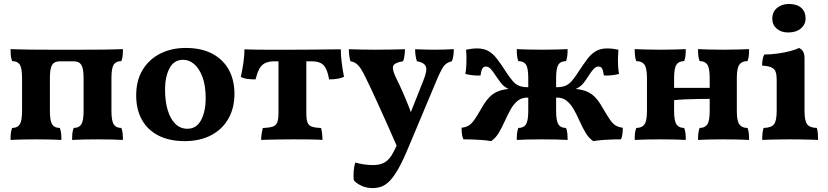

<svg xmlns="http://www.w3.org/2000/svg" viewBox="-20 -712 4233 981"><path d="M33.9 3Q33.9 -16.7 35.4 -31.2Q37 -45.6 42 -58.3Q69.4 -58.3 81.1 -76.6Q92.7 -94.8 92.7 -145.3V-312.7Q92.7 -363.7 81.1 -381.7Q69.4 -399.7 42 -399.7Q37 -412.9 35.4 -427.3Q33.9 -441.7 33.9 -461Q48.9 -460.5 72.8 -459.8Q96.6 -459 136.6 -458.5Q176.6 -458 237.7 -458H399.1Q463.9 -458 504.4 -458.5Q544.9 -459 569.3 -459.8Q593.6 -460.5 608.1 -461Q608.1 -441.7 606.6 -427.3Q605.1 -412.9 600 -399.7Q572.6 -399.7 561 -381.7Q549.4 -363.7 549.4 -312.7V-145.3Q549.4 -94.8 561 -76.6Q572.6 -58.3 600 -58.3Q605.1 -45.6 606.6 -31.2Q608.1 -16.7 608.1 3Q586.1 1.5 550.8 0.8Q515.5 0 478.3 0Q441 0 405.9 0.8Q370.9 1.5 348.4 3Q348.4 -16.7 349.9 -31.2Q351.4 -45.6 356.5 -58.3Q383.9 -58.3 395.5 -76.6Q407.1 -94.8 407.1 -145.3V-312.7Q407.1 -362.7 395.5 -380.7Q383.9 -398.8 356.5 -398.8H285.6Q258.2 -398.8 246.5 -380.7Q234.9 -362.7 234.9 -312.7V-145.3Q234.9 -94.8 246.5 -76.6Q258.2 -58.3 285.6 -58.3Q290.6 -45.6 292.2 -31.2Q293.7 -16.7 293.7 3Q271.7 1.5 236.4 0.8Q201.1 0 163.8 0Q126.5 0 91.5 0.8Q56.4 1.5 33.9 3Z M923.7 9Q844.7 9 789 -19.7Q733.3 -48.4 704.6 -100.9Q675.8 -153.3 675.8 -224.3Q675.8 -301.2 709 -355.4Q742.1 -409.7 799.4 -438.4Q856.7 -467 928.4 -467Q1010.4 -467 1065.8 -437Q1121.3 -407 1149.6 -354.5Q1177.9 -302.1 1177.9 -233.2Q1177.9 -160 1146.8 -105.4Q1115.7 -50.9 1058.7 -21Q1001.6 9 923.7 9ZM937.5 -54.1Q983.9 -54.1 1007.4 -98.4Q1030.9 -142.7 1030.9 -210.2Q1030.9 -273.8 1014.8 -317.7Q998.6 -361.6 972.6 -384.1Q946.5 -406.5 915.8 -406.5Q868.8 -406.5 846 -362.9Q823.3 -319.3 823.3 -254.2Q823.3 -195.5 836.6 -150.1Q850 -104.7 875.8 -79.4Q901.6 -54.1 937.5 -54.1Z M1314.2 3Q1314.2 -10.1 1316.7 -27.6Q1319.3 -45.1 1322.8 -57.8Q1354.5 -59.3 1371.9 -64.5Q1389.3 -69.8 1396.1 -85.6Q1402.9 -101.5 1402.9 -134.8V-418.7H1545.1V-134.8Q1545.1 -103 1550.9 -86.9Q1556.7 -70.8 1573 -65Q1589.3 -59.3 1620.5 -57.8Q1624.1 -45.6 1625.8 -28.4Q1627.6 -11.1 1627.6 3Q1604.7 1 1566.3 0.5Q1528 0 1482.2 0Q1451.8 0 1419.4 0.5Q1386.9 1 1359.1 1.5Q1331.2 2 1314.2 3ZM1285.5 -306.3Q1263.7 -306.3 1245.4 -308.6Q1227 -310.8 1210.4 -318.9Q1218.4 -354.3 1223.8 -392.8Q1229.1 -431.3 1229.1 -460Q1253.3 -459 1278 -458.5Q1302.8 -458 1331.3 -458Q1359.8 -458 1395.4 -458Q1431.1 -458 1477 -458Q1532.3 -458 1575.4 -458.5Q1618.4 -459 1654.2 -459.5Q1689.9 -460 1721.2 -460Q1721.2 -431.9 1725.6 -394.8Q1729.9 -357.8 1737.6 -319.4Q1722.4 -312.4 1703.1 -309.4Q1683.8 -306.3 1661.5 -306.3Q1652.8 -357.9 1633.8 -378.4Q1614.8 -398.8 1572.9 -398.8H1384.6Q1353.9 -398.8 1334.8 -389.6Q1315.8 -380.4 1304.9 -360.1Q1294.1 -339.9 1285.5 -306.3Z M2142.1 -298Q2164.9 -353.1 2155.3 -373.2Q2145.8 -393.3 2110.1 -399.2Q2105.6 -411.8 2103.3 -428.1Q2101 -444.3 2101 -460.5Q2124 -459.5 2149.9 -458.8Q2175.7 -458 2201.1 -458Q2227.5 -458 2252 -458.8Q2276.5 -459.5 2298.5 -461Q2298.5 -446.9 2296.7 -430.1Q2294.8 -413.4 2288.8 -399.2Q2272.4 -395.2 2260.7 -386.8Q2248.9 -378.4 2239 -361Q2229 -343.7 2215.6 -313L2068.6 37Q2040.6 105 2017.1 147Q1993.5 189 1972.5 211Q1951.4 233 1929.8 241Q1908.2 249 1883.7 249Q1852.1 249 1826.8 237.1Q1801.4 225.2 1788.3 209.8Q1784.8 192.2 1786.9 165Q1788.9 137.8 1795.6 118.5Q1812.6 123.6 1836.4 127.5Q1860.2 131.3 1886.7 131.3Q1918.9 131.3 1941.4 119.9Q1964 108.5 1981.5 80.7Q1991.3 65.9 2016.7 11Q2042.1 -44 2073.1 -124ZM2010.4 40.8Q1985.9 -16.3 1957.6 -79Q1929.3 -141.7 1902.1 -201.4Q1875 -261.2 1852.3 -307.1Q1835 -344.5 1822.1 -363Q1809.3 -381.5 1797.3 -389.1Q1785.4 -396.8 1770.5 -399.2Q1766.4 -411.4 1764.4 -428.4Q1762.4 -445.4 1762.4 -460.5Q1791.4 -459.5 1826.7 -458.8Q1861.9 -458 1896.3 -458Q1931.7 -458 1974.9 -458.8Q2018.1 -459.5 2049.1 -460.5Q2049.1 -444.4 2046.6 -427.1Q2044 -409.8 2039.5 -399.2Q1994.4 -391.8 1988.5 -373.7Q1982.6 -355.7 2007 -307Q2021.5 -278.5 2037.1 -243Q2052.8 -207.4 2067.4 -170.1Q2082.1 -132.7 2093.6 -97Z M3011.1 9Q2988 -6.7 2971.8 -34.2Q2955.5 -61.7 2941.7 -92.9Q2928 -124.1 2912.3 -152Q2896.6 -180 2875 -197.4Q2853.5 -214.8 2821.4 -213.2V-266.3Q2850.1 -266.3 2868 -273.4Q2885.9 -280.6 2900.7 -297.2Q2915.4 -313.9 2933.1 -341.6Q2960.4 -383.4 2981.2 -410.8Q3002 -438.3 3025.8 -451.4Q3049.5 -464.6 3082.5 -464.6Q3097.7 -464.6 3113.1 -462.5Q3128.4 -460.5 3139.5 -458Q3138 -441 3137.5 -418.3Q3136.9 -395.6 3138.2 -373.5Q3139.4 -351.3 3142.9 -334.4Q3126.7 -329.8 3106 -327.5Q3085.2 -325.3 3065.3 -326.3Q3060.9 -356.6 3054.7 -364.3Q3048.4 -372 3038.5 -372Q3024.7 -372 3013.1 -359.5Q3001.4 -347 2986 -322.7Q2973.5 -303.3 2963.2 -289.9Q2953 -276.5 2940.1 -267.6Q2927.2 -258.7 2906 -250.9L2894.9 -259.7Q2939.1 -257.7 2967.7 -248.4Q2996.2 -239.1 3017.6 -218.3Q3038.9 -197.6 3059.8 -159.8Q3081.6 -122.8 3095.7 -101.7Q3109.8 -80.6 3124.8 -71.4Q3139.7 -62.2 3162.1 -59.2Q3162.1 -42.6 3160.1 -26.6Q3158 -10.6 3152.5 0Q3135.6 0 3111.7 0.5Q3087.9 1 3062 3Q3036.1 5 3011.1 9ZM2489.4 9Q2465.4 5 2439 3Q2412.6 1 2388.8 0.5Q2365 0 2348 0Q2342.5 -10.6 2340.4 -26.6Q2338.4 -42.6 2338.4 -59.2Q2361.3 -62.2 2376 -71.4Q2390.7 -80.6 2405 -101.7Q2419.4 -122.8 2440.7 -159.8Q2462.1 -197.6 2483.2 -218.3Q2504.3 -239.1 2532.9 -248.4Q2561.4 -257.7 2605.6 -259.7L2594.5 -250.9Q2573.3 -258.7 2560.6 -267.6Q2548 -276.5 2538 -289.9Q2528.1 -303.3 2514.5 -322.7Q2499.1 -347 2487.5 -359.5Q2475.8 -372 2462 -372Q2452.5 -372 2446.1 -364.3Q2439.6 -356.6 2435.2 -326.3Q2415.8 -325.3 2394.8 -327.5Q2373.8 -329.8 2357.6 -334.4Q2361.1 -351.3 2362.3 -373.5Q2363.6 -395.6 2363.3 -418.3Q2363 -441 2361 -458Q2372.6 -460.5 2387.7 -462.5Q2402.8 -464.6 2418 -464.6Q2452 -464.6 2475.3 -451.4Q2498.5 -438.3 2519.8 -410.8Q2541.1 -383.4 2567.4 -341.6Q2586.1 -313.9 2600.4 -297.2Q2614.6 -280.6 2633 -273.4Q2651.4 -266.3 2679.1 -266.3V-213.2Q2647 -214.8 2625.5 -197.4Q2603.9 -180 2588.5 -152Q2573.1 -124.1 2559.1 -92.9Q2545 -61.7 2529 -34.2Q2512.9 -6.7 2489.4 9ZM2620.4 3Q2620.4 -16.7 2621.9 -31.2Q2623.4 -45.6 2628.5 -58.3Q2655.9 -58.3 2667.5 -76.6Q2679.1 -94.8 2679.1 -145.3V-312.7Q2679.1 -363.7 2667.5 -381.7Q2655.9 -399.7 2628.5 -399.7Q2623.4 -412.9 2621.9 -427.3Q2620.4 -441.7 2620.4 -461Q2642.9 -460 2677.9 -459Q2713 -458 2750.3 -458Q2787.5 -458 2822.8 -459Q2858.1 -460 2880.1 -461Q2880.1 -441.7 2878.6 -427.3Q2877.1 -412.9 2872 -399.7Q2844.6 -399.7 2833 -381.7Q2821.4 -363.7 2821.4 -312.7V-145.3Q2821.4 -94.8 2833 -76.6Q2844.6 -58.3 2872 -58.3Q2877.1 -45.6 2878.6 -31.2Q2880.1 -16.7 2880.1 3Q2858.1 1.5 2822.8 0.8Q2787.5 0 2750.3 0Q2713 0 2677.9 0.8Q2642.9 1.5 2620.4 3Z M3546.5 3Q3546.5 -16.7 3548.1 -31.2Q3549.6 -45.6 3554.7 -58.3Q3582 -58.3 3594.1 -76.6Q3606.1 -94.8 3606.1 -145.3V-312.7Q3606.1 -363.7 3594.1 -381.7Q3582 -399.7 3554.7 -399.7Q3549.6 -412.9 3548.1 -427.3Q3546.5 -441.7 3546.5 -461Q3568.5 -460 3603 -459Q3637.4 -458 3673.6 -458Q3711.9 -458 3748.4 -459Q3784.9 -460 3807.4 -461Q3807.4 -441.7 3805.9 -427.3Q3804.4 -412.9 3799.3 -399.7Q3770.4 -399.7 3757.6 -381.7Q3744.7 -363.7 3744.7 -312.7V-145.3Q3744.7 -94.8 3757.6 -76.6Q3770.4 -58.3 3799.3 -58.3Q3804.4 -45.6 3805.9 -31.2Q3807.4 -16.7 3807.4 3Q3784.9 1.5 3748.4 0.8Q3711.9 0 3673.6 0Q3637.4 0 3603 0.8Q3568.5 1.5 3546.5 3ZM3222.9 3Q3222.9 -16.7 3224.4 -31.2Q3226 -45.6 3231 -58.3Q3259.9 -58.3 3272.8 -76.6Q3285.6 -94.8 3285.6 -145.3V-312.7Q3285.6 -363.7 3272.8 -381.7Q3259.9 -399.7 3231 -399.7Q3226 -412.9 3224.4 -427.3Q3222.9 -441.7 3222.9 -461Q3245.9 -460 3282.5 -459Q3319 -458 3356.8 -458Q3392.9 -458 3427.6 -459Q3462.3 -460 3483.8 -461Q3483.8 -441.7 3482.3 -427.3Q3480.8 -412.9 3475.7 -399.7Q3448.4 -399.7 3436.3 -381.7Q3424.2 -363.7 3424.2 -312.7V-145.3Q3424.2 -94.8 3436.3 -76.6Q3448.4 -58.3 3475.7 -58.3Q3480.8 -45.6 3482.3 -31.2Q3483.8 -16.7 3483.8 3Q3462.3 1.5 3427.6 0.8Q3392.9 0 3356.8 0Q3319 0 3282.5 0.8Q3245.9 1.5 3222.9 3ZM3419.7 -199.7V-262.9H3610.7V-206.8Q3582.2 -206.8 3547.5 -206.3Q3512.8 -205.8 3479.2 -204.3Q3445.6 -202.7 3419.7 -199.7Z M3874.4 3Q3874.4 -14.8 3875.9 -30.5Q3877.4 -46.2 3881.5 -58.3Q3921.5 -59.3 3934.9 -77.3Q3948.4 -95.3 3948.4 -145.3V-306.2Q3948.4 -329.7 3943.1 -344.7Q3937.8 -359.6 3921.8 -367.4Q3905.8 -375.1 3873.9 -376.7Q3873.9 -391.9 3876.2 -406.6Q3878.4 -421.3 3885 -433.5Q3918.3 -433.5 3953.9 -438.5Q3989.5 -443.5 4018.6 -451.3Q4047.7 -459 4061.8 -467Q4075 -461.9 4082.8 -449.5Q4090.6 -437.1 4090.6 -414.5V-145.3Q4090.6 -95.3 4103.9 -77.3Q4117.1 -59.3 4153.3 -58.3Q4157.3 -46.2 4158.6 -29.8Q4159.8 -13.4 4159.8 3Q4145.4 2 4122.3 1.5Q4099.1 1 4072 0.5Q4044.9 0 4017.6 0Q3990.8 0 3962.9 0.5Q3935.1 1 3912 1.5Q3888.8 2 3874.4 3ZM4007.3 -546.1Q3970.8 -546.1 3948.4 -565.7Q3925.9 -585.3 3925.9 -616.1Q3925.9 -651.9 3950.7 -671.8Q3975.4 -691.7 4011 -691.7Q4051.6 -691.7 4073.8 -672.1Q4096 -652.5 4096 -617.1Q4096 -586.8 4071.8 -566.4Q4047.5 -546.1 4007.3 -546.1Z"/></svg>

Font: Vollkorn
Style: Regular
Weight: 400
Designer: Friedrich Althausen
Foundry: Friedrich Althausen
Version: Version 5.001